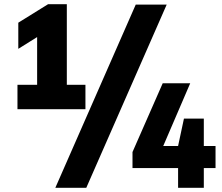

<svg xmlns="http://www.w3.org/2000/svg" viewBox="-20 -830 1062 918"><path d="M157.5 -320V-729L210 -685.5L67.5 -596.5V-721.5L210 -810H299.5V-320ZM63.5 -308V-424.5H388.5V-308ZM244.5 68 629 -808H777L392.5 68ZM613.5 -26.5V-103L758 -432H889.5L748 -103L734 -132H1010.5V-26.5ZM831.5 68V-132L859.5 -263H954.5V68Z"/></svg>

Font: Encode Sans SC SemiCondensed ExtraBold
Style: Regular
Weight: 800
Width: 4
Designer: Multiple Designers
Foundry: Impallari Type
Version: Version 3.002